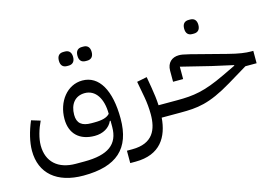

<svg xmlns="http://www.w3.org/2000/svg" viewBox="-104 -823 1878 1289"><g transform="rotate(-15 834.5 -178.5)"><path d="M544 -499H555C581 -499 599 -514 599 -548C599 -582 581 -597 555 -597H544C517 -597 500 -582 500 -548C500 -514 517 -499 544 -499ZM415 -499H426C452 -499 470 -514 470 -548C470 -582 452 -597 426 -597H415C388 -597 371 -582 371 -548C371 -514 388 -499 415 -499ZM332 240C563 240 671 143 671 -66C671 -263 604 -379 488 -379C382 -379 306 -280 306 -160C306 -58 368 2 474 2C532 2 578 -25 597 -69H602V-26C602 95 527 150 362 150H302C179 150 106 84 106 -29C106 -79 124 -139 149 -191L87 -210C58 -142 40 -71 40 -10C40 147 148 240 332 240ZM494 -86H474C407 -86 376 -112 376 -170C376 -243 414 -293 482 -293C556 -293 602 -224 602 -117C583 -96 551 -86 494 -86Z M656 240H693C867 240 929 130 939 0H1015L1035 -20V-86H940C938 -126 933 -167 925 -213L912 -289L842 -275L863 -162C870 -124 874 -80 874 -41C874 63 839 154 693 154H656Z M1283 -489H1294C1320 -489 1338 -504 1338 -538C1338 -572 1320 -587 1294 -587H1283C1256 -587 1239 -572 1239 -538C1239 -504 1256 -489 1283 -489ZM1015 0H1069C1188 0 1270 -7 1435 -106L1571 -188H1649V-274H1633C1597 -274 1550 -280 1477 -299L1233 -362C1189 -373 1173 -375 1158 -375C1110 -375 1075 -345 1075 -290V-213H1145V-299L1352 -248L1500 -215V-211L1408 -167C1261 -97 1186 -86 1069 -86H1035L1015 -66Z"/></g></svg>

Font: IBM Plex Arabic
Style: Regular
Weight: 400
Designer: Mike Abbink, Paul van der Laan, Pieter van Rosmalen, Wael Morcos, Khajak Apelian
Foundry: Bold Monday
Version: Version 1.0